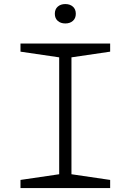

<svg xmlns="http://www.w3.org/2000/svg" viewBox="-20 -950 660 970"><path d="M83.5 -41 294.5 -72 279 -40V-690L294.5 -658L83.5 -689V-730H536.5V-689L325.5 -658L341 -690V-40L325.5 -72L536.5 -41V0H83.5ZM257 -880.5Q257 -903.5 271.8 -916.5Q286.5 -929.5 310 -929.5Q333.5 -929.5 348.2 -916.5Q363 -903.5 363 -880.5Q363 -857.5 348.2 -844.5Q333.5 -831.5 310 -831.5Q286.5 -831.5 271.8 -844.5Q257 -857.5 257 -880.5Z"/></svg>

Font: Monaspace Xenon Var ExtraLight
Style: Regular
Weight: 200
Designer: Riley Cran and the Lettermatic Team
Version: Version 1.200 (Monaspace Xenon Var)